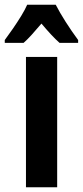

<svg xmlns="http://www.w3.org/2000/svg" viewBox="-53 -786 348 806"><path d="M187 0H56V-547H187ZM181 -766Q198 -733 222.5 -694.5Q247 -656 275 -618V-606H197Q180 -621 161 -641.5Q142 -662 121 -687Q99 -661 80 -640Q61 -619 46 -606H-33V-618Q-18 -638 1 -665.5Q20 -693 36.5 -720Q53 -747 61 -766Z"/></svg>

Font: Noto Sans Lao ExtraCondensed
Style: Bold
Weight: 700
Width: 2
Designer: Monotype Design Team
Foundry: Monotype Imaging Inc.
Version: Version 2.003; ttfautohint (v1.8.4.7-5d5b)